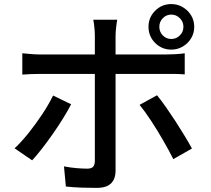

<svg xmlns="http://www.w3.org/2000/svg" viewBox="-20 -876 1040 945"><path d="M764.2 -744.1Q764.2 -719.2 781.2 -701.7Q798.3 -684.1 823.2 -684.1Q847.7 -684.1 865.2 -701.7Q882.8 -719.2 882.8 -744.1Q882.8 -768.6 865.2 -786.4Q847.7 -804.2 823.2 -804.2Q798.3 -804.2 781.2 -786.4Q764.2 -768.6 764.2 -744.1ZM710.9 -744.1Q710.9 -790.5 743.7 -823.2Q776.4 -856 823.2 -856Q854 -856 879.6 -840.8Q905.3 -825.7 920.7 -800.3Q936 -774.9 936 -744.1Q936 -712.9 920.7 -687.5Q905.3 -662.1 879.6 -647Q854 -631.8 823.2 -631.8Q776.4 -631.8 743.7 -664.6Q710.9 -697.3 710.9 -744.1ZM330.1 -362.8Q313.5 -330.6 289.6 -292Q265.6 -253.4 238.5 -214.8Q211.4 -176.3 185.3 -142.8Q159.2 -109.4 138.2 -86.9L51.8 -146Q85 -176.8 121.1 -221.9Q157.2 -267.1 189.2 -315.7Q221.2 -364.3 241.2 -405.8ZM752.9 -407.2Q772.9 -382.8 796.4 -349.4Q819.8 -315.9 843.8 -279.1Q867.7 -242.2 888.9 -207Q910.2 -171.9 924.8 -145L833 -92.8Q812.5 -133.8 783.4 -184.3Q754.4 -234.9 723.4 -282Q692.4 -329.1 667 -359.9ZM89.8 -613.8Q110.8 -611.8 133.3 -609.9Q155.8 -607.9 179.2 -607.9H446.8V-701.2Q446.8 -719.2 444.3 -743.2Q441.9 -767.1 439 -778.8H557.1Q554.7 -768.6 551.8 -742.9Q548.8 -717.3 548.8 -700.2V-607.9H799.8Q819.3 -607.9 844.5 -609.4Q869.6 -610.8 889.2 -613.8V-509.8Q867.2 -511.7 843.5 -512Q819.8 -512.2 800.8 -512.2H548.8V-507.8Q548.8 -483.4 548.8 -435.5Q548.8 -387.7 548.8 -328.9Q548.8 -270 548.8 -211.4Q548.8 -152.8 548.8 -106Q548.8 -59.1 548.8 -36.1Q548.8 4.4 526.6 26.6Q504.4 48.8 455.1 48.8Q419.9 48.8 378.9 47.4Q337.9 45.9 304.2 42L294.9 -57.1Q327.1 -50.8 358.4 -48.3Q389.6 -45.9 409.2 -45.9Q428.7 -45.9 437.5 -54.4Q446.3 -63 446.8 -83Q446.8 -94.7 446.8 -127Q446.8 -159.2 446.8 -203.1Q446.8 -247.1 446.8 -295.2Q446.8 -343.3 446.8 -387.2Q446.8 -431.2 446.8 -463.6Q446.8 -496.1 446.8 -507.8V-512.2H180.2Q130.4 -512.2 89.8 -508.8Z"/></svg>

Font: Source Han Sans CN Medium
Style: Regular
Weight: 500
Designer: Ryoko NISHIZUKA  (kana, bopomofo & ideographs); Paul D. Hunt (Latin, Greek & Cyrillic); Sandoll Communications , Soo-you
Foundry: Adobe
Version: Version 2.004;hotconv 1.0.118;makeotfexe 2.5.65603